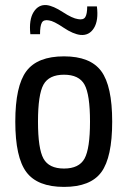

<svg xmlns="http://www.w3.org/2000/svg" viewBox="-20 -720 500 753"><path d="M163 -700Q189 -697 226.5 -672.5Q264 -648 286 -645Q307 -641 314.5 -653Q322 -665 322 -695H360Q367 -640 348.5 -610Q330 -580 296 -583Q267 -586 228.5 -612Q190 -638 172 -640Q151 -644 144 -631Q137 -618 137 -586H99Q93 -643 112 -673Q131 -703 163 -700ZM231 -499Q334 -499 377 -441Q420 -383 420 -243Q420 -103 377.5 -45Q335 13 231 13Q127 13 83.5 -45Q40 -103 40 -243Q40 -383 83.5 -441Q127 -499 231 -499ZM311.5 -388Q290 -427 231 -427Q172 -427 150.5 -388Q129 -349 129 -243Q129 -137 150.5 -98Q172 -59 231 -59Q290 -59 311.5 -98Q333 -137 333 -243Q333 -349 311.5 -388Z"/></svg>

Font: exo2condensed_r
Style: Regular
Weight: 400
Width: 3
Designer: Natanael Gama
Version: Version 1.001;PS 001.001;hotconv 1.0.70;makeotf.lib2.5.58329